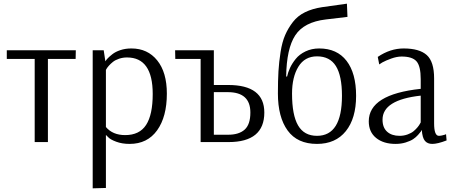

<svg xmlns="http://www.w3.org/2000/svg" viewBox="-20 -774 2474 1046"><path d="M392 -453H241V0H169V-453H17V-500H393Z M672 -461Q649 -461 628.5 -454Q608 -447 595.5 -437Q583 -427 574 -417Q565 -407 561 -400L557 -393V-82Q594 -38 662 -38Q740 -38 776 -93.5Q812 -149 812 -262Q812 -461 672 -461ZM485 252V-500H545L554 -440Q559 -448 567 -456.5Q575 -465 592 -478.5Q609 -492 636 -501Q663 -510 696 -510Q784 -510 836.5 -445Q889 -380 889 -264Q889 -138 836 -64Q783 10 686 10Q645 10 613 -2Q581 -14 570 -26L558 -38H557V250Z M1221 -272H1145V-40H1223Q1282 -40 1313 -68Q1344 -96 1344 -161Q1344 -272 1221 -272ZM1145 -500V-311H1223Q1420 -311 1420 -161Q1420 0 1225 0H1073V-453H935L934 -500Z M1707 -467Q1640 -467 1605.5 -410.5Q1571 -354 1571 -264Q1571 -147 1604 -90.5Q1637 -34 1707 -34Q1843 -34 1843 -252Q1843 -361 1810 -414Q1777 -467 1707 -467ZM1755 -668Q1636 -654 1588.5 -581.5Q1541 -509 1539 -357H1544Q1549 -380 1560 -404Q1571 -428 1591 -453Q1611 -478 1644.5 -494Q1678 -510 1719 -510Q1816 -510 1868 -442.5Q1920 -375 1920 -252Q1920 -129 1864 -59.5Q1808 10 1707 10Q1600 10 1547 -63Q1494 -136 1494 -265Q1494 -335 1497 -385.5Q1500 -436 1508.5 -490.5Q1517 -545 1533.5 -583Q1550 -621 1576 -654.5Q1602 -688 1642 -707.5Q1682 -727 1735 -735L1870 -754L1873 -682Z M2272 -107V-253Q2064 -230 2064 -122Q2064 -79 2089 -56.5Q2114 -34 2157 -34Q2180 -34 2200.5 -41.5Q2221 -49 2233.5 -59.5Q2246 -70 2255 -81Q2264 -92 2268 -100ZM2046 -423 2038 -464Q2106 -510 2179 -510Q2265 -510 2305 -474Q2345 -438 2345 -347V-102Q2345 -34 2371 -34Q2378 -34 2387.5 -36Q2397 -38 2403 -40L2410 -43L2413 -9Q2364 10 2335 10Q2309 10 2295 -6.5Q2281 -23 2278 -65H2277Q2276 -62 2272.5 -57Q2269 -52 2257.5 -39Q2246 -26 2231 -16Q2216 -6 2190.5 2Q2165 10 2135 10Q2069 10 2029 -22.5Q1989 -55 1989 -113Q1989 -260 2272 -290V-343Q2272 -414 2249 -440Q2226 -466 2168 -466Q2142 -466 2111.5 -455Q2081 -444 2063 -434Z"/></svg>

Font: Arsenal
Style: Regular
Weight: 400
Designer: Andrij Shevchenko
Foundry: Stairsfor.com
Version: Version 1.000